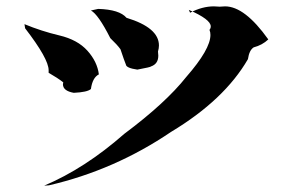

<svg xmlns="http://www.w3.org/2000/svg" viewBox="-20 -640 902 604"><path d="M119 -56Q247 -110 371 -219Q501 -316 566 -398Q642 -485 642 -530Q642 -539 639 -546Q643 -551 643 -557Q643 -579 574 -609L578 -600Q616 -620 653 -620L671 -619L688 -620Q750 -620 824 -516Q805 -498 778 -491Q764 -482 760 -454Q686 -326 518 -225Q341 -105 134 -57ZM212 -348Q178 -354 178 -375L179 -381Q161 -395 133 -411V-419Q133 -455 59 -551L57 -564Q110 -542 167 -528.5Q224 -515 255 -480.5Q286 -446 291 -406Q271 -396 266 -360Q255 -350 212 -348ZM412 -421Q377 -426 376 -437Q371 -449 359 -485Q349 -499 327 -520Q289 -595 266 -607L289 -612Q356 -610 378 -584Q480 -553 480 -497Q480 -488 477 -478L478 -465Q478 -439 455 -431Q455 -429 412 -421Z"/></svg>

Font: Xiangcui Kesong Xiangcui Kesong
Style: Regular
Weight: 400
Version: Version 1.501;March 28, 2024;FontCreator 14.0.0.2814 64-bit